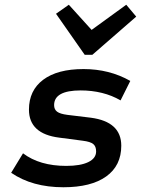

<svg xmlns="http://www.w3.org/2000/svg" viewBox="-20 -777 620 809"><path d="M247 12Q116 12 27 -49L77 -131Q147 -78 259 -78Q319 -78 352 -94Q385 -110 385 -139Q385 -160 373 -170Q361 -180 329 -184L230 -197Q102 -213 102 -315Q102 -396 162 -441Q222 -486 332 -486Q441 -486 529 -436L488 -354Q452 -375 409.5 -385.5Q367 -396 320 -396Q208 -396 208 -334Q208 -316 220.5 -306.5Q233 -297 264 -293L363 -281Q491 -264 491 -163Q491 -79 427.5 -33.5Q364 12 247 12ZM337 -546 216 -719 270 -757 366 -651 512 -757 554 -707 369 -546Z"/></svg>

Font: Sometype Mono SemiBold
Style: Italic
Weight: 600
Italic angle: -12°
Designer: Ryoichi Tsunekawa
Foundry: Dharma Type
Version: Version 1.001